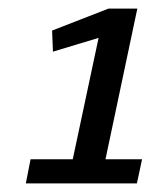

<svg xmlns="http://www.w3.org/2000/svg" viewBox="-20 -676 363 446"><path d="M51 -306H149L209 -588L103 -556L101 -605L232 -656H299L225 -306H310L298 -250H40Z"/></svg>

Font: Epunda Sans SemiBold
Style: Italic
Weight: 600
Italic angle: -12.0243°
Designer: Simon Atzbach
Foundry: typofactur
Version: Version 2.204; ttfautohint (v1.8.4.7-5d5b)